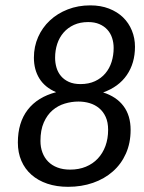

<svg xmlns="http://www.w3.org/2000/svg" viewBox="-20 -703 547 730"><path d="M238.8 7.3Q195.3 7.3 159.9 -4.6Q124.5 -16.6 99.6 -38.6Q74.7 -60.5 61.3 -91.6Q47.9 -122.6 47.9 -161.1Q47.9 -236.8 85.2 -285.4Q122.6 -334 193.4 -352.5Q150.9 -370.6 129.9 -404.3Q108.9 -438 108.9 -483.9Q108.9 -525.9 125 -562.3Q141.1 -598.6 169.7 -625.2Q198.2 -651.9 237.5 -667.2Q276.9 -682.6 323.2 -682.6Q362.8 -682.6 394.3 -670.4Q425.8 -658.2 447.8 -637Q469.7 -615.7 481.4 -586.9Q493.2 -558.1 493.2 -525.4Q493.2 -462.9 462.2 -417.7Q431.2 -372.6 372.1 -351.6Q422.9 -335.4 449.7 -299.6Q476.6 -263.7 476.6 -209Q476.6 -159.2 458.7 -119.1Q440.9 -79.1 408.9 -51Q377 -22.9 333.5 -7.8Q290 7.3 238.8 7.3ZM246.6 -58.1Q279.8 -58.1 306.4 -69.1Q333 -80.1 351.8 -100.1Q370.6 -120.1 380.9 -147.9Q391.1 -175.8 391.1 -209.5Q391.1 -238.3 381.8 -258.5Q372.6 -278.8 356.9 -291.7Q341.3 -304.7 321 -310.8Q300.8 -316.9 278.3 -316.9Q252 -316.9 226.1 -309.1Q200.2 -301.3 179.7 -283.7Q159.2 -266.1 146.5 -237.3Q133.8 -208.5 133.8 -167Q133.8 -143.1 141.4 -123Q148.9 -103 163.1 -88.6Q177.2 -74.2 198.2 -66.2Q219.2 -58.1 246.6 -58.1ZM286.1 -383.3Q317.4 -383.3 341.1 -394.3Q364.7 -405.3 380.6 -424.1Q396.5 -442.9 404.3 -467.8Q412.1 -492.7 412.1 -520.5Q412.1 -541 406.2 -558.8Q400.4 -576.7 388.2 -590.1Q376 -603.5 357.9 -611.3Q339.8 -619.1 315.4 -619.1Q284.7 -619.1 261.2 -608.4Q237.8 -597.7 221.7 -579.1Q205.6 -560.5 197.5 -535.9Q189.5 -511.2 189.5 -483.4Q189.5 -463.9 194.8 -445.8Q200.2 -427.7 211.9 -413.8Q223.6 -399.9 241.9 -391.6Q260.3 -383.3 286.1 -383.3Z"/></svg>

Font: Carlito
Style: Italic
Weight: 400
Italic angle: -7°
Designer: Lukasz Dziedzic
Foundry: tyPoland Lukasz Dziedzic
Version: Version 1.104